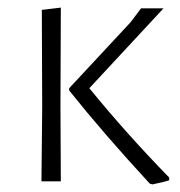

<svg xmlns="http://www.w3.org/2000/svg" viewBox="-20 -477 474 505"><path d="M89 0 91 -195 90 -451 140 -457 139 -198 140 0ZM410 -455 215 -245Q311 -127 425 -10V-3Q415 1 381 8L374 6Q253 -125 162 -239V-245L323 -418L351 -455Z"/></svg>

Font: Alegreya Sans SC Light
Style: Regular
Weight: 300
Designer: Juan Pablo del Peral
Foundry: Huerta Tipografica
Version: Version 2.007